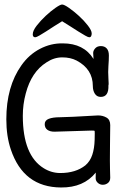

<svg xmlns="http://www.w3.org/2000/svg" viewBox="-20 -820 514 850"><path d="M375 -655Q370 -655 357 -662.5Q344 -670 327 -680.5Q310 -691 291 -703.5Q272 -716 255 -726Q238 -716 219 -703.5Q200 -691 183.5 -680.5Q167 -670 154 -662.5Q141 -655 136 -655Q125 -655 125 -668Q125 -684 142.5 -706.5Q160 -729 182.5 -750Q205 -771 226 -785.5Q247 -800 255 -800Q264 -800 285.5 -785Q307 -770 329.5 -749.5Q352 -729 369 -707Q386 -685 386 -672Q386 -665 383.5 -660Q381 -655 375 -655ZM468 -266Q468 -266 467 -179.5Q466 -93 467 -70.5Q468 -48 468 -33Q468 -18 458 -10Q448 -2 435 -2Q422 -2 412.5 -11Q403 -20 403.5 -32.5Q404 -45 404 -56Q350 11 250 10Q84 9 28 -158Q8 -217 8 -292Q8 -437 75 -531Q108 -578 156.5 -603.5Q205 -629 258 -628Q351 -628 394 -559Q394 -562 393.5 -568Q393 -574 392.5 -584.5Q392 -595 401 -605.5Q410 -616 426.5 -616Q443 -616 452.5 -605.5Q462 -595 462 -574.5Q462 -554 460 -528Q458 -502 460 -473Q462 -444 460 -442Q462 -391 426 -391Q409 -391 400 -405Q391 -419 391 -439Q391 -514 319 -552Q292 -566 255.5 -566Q219 -566 186 -544Q119 -502 94 -406Q81 -358 81 -307Q81 -132 174 -75Q208 -54 247 -54Q315 -54 358 -88Q379 -106 388.5 -134.5Q398 -163 399 -201Q400 -239 399 -240.5Q398 -242 386 -242Q374 -242 221 -237Q201 -237 189.5 -245.5Q178 -254 178 -270.5Q178 -287 196 -294Q214 -301 246 -301Q278 -301 414 -309Q435 -309 451.5 -299.5Q468 -290 468 -266Z"/></svg>

Font: Scratch Savers
Style: Book
Weight: 400
Designer: Pablo Impallari, Rodrigo Fuenzalida, Brenda Gallo
Foundry: Pablo Impallari, Rodrigo Fuenzalida, Brenda Gallo
Version: Version 4.0b1